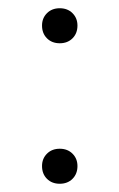

<svg xmlns="http://www.w3.org/2000/svg" viewBox="-20 -458 289 466"><path d="M82 -396Q82 -414 94 -426Q106 -438 125 -438Q144 -438 156 -426Q168 -414 168 -396Q168 -377 156 -365Q144 -353 125 -353Q106 -353 94 -365Q82 -377 82 -396ZM82 -55Q82 -73 94 -85Q106 -97 125 -97Q144 -97 156 -85Q168 -73 168 -55Q168 -36 156 -24Q144 -12 125 -12Q106 -12 94 -24Q82 -36 82 -55Z"/></svg>

Font: Barlow Semi Condensed Thin
Style: Regular
Weight: 250
Width: 4
Designer: Jeremy Tribby
Foundry: Tribby Type
Version: Version 1.408